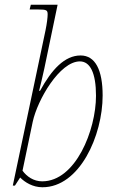

<svg xmlns="http://www.w3.org/2000/svg" viewBox="-20 -780 490 810"><path d="M159 10C316 10 413 -208 413 -377C413 -485 382 -546 320 -546C253 -546 198 -487 149 -397H145C151 -422 159 -453 167 -491L223 -760H110L105 -740H141C177 -740 181 -737 181 -719C181 -707 178 -681 172 -652L34 3H43L65 -31C85 -11 118 10 159 10ZM158 -15C122 -15 93 -35 75 -60L118 -266C138 -359 232 -521 317 -521C360 -521 385 -473 385 -376C385 -231 299 -15 158 -15Z"/></svg>

Font: Noto Serif SemiCondensed Thin
Style: Italic
Weight: 100
Width: 4
Italic angle: -12°
Designer: Monotype Design Team
Foundry: Monotype Imaging Inc.
Version: Version 2.013